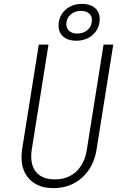

<svg xmlns="http://www.w3.org/2000/svg" viewBox="-20 -960 640 990"><path d="M91 -149Q91 -169 94 -190L180 -730H230L144 -190Q141 -171 141 -154Q141 -97 172.5 -66Q204 -35 263 -35Q330 -35 373.5 -76Q417 -117 428 -190L514 -730H564L478 -190Q464 -99 403.5 -44.5Q343 10 255 10Q179 10 135 -33Q91 -76 91 -149ZM282 -828Q282 -877 316.5 -908.5Q351 -940 403 -940Q445 -940 469.5 -919Q494 -898 494 -862Q494 -813 459.5 -781.5Q425 -750 373 -750Q331 -750 306.5 -771Q282 -792 282 -828ZM454 -857Q454 -878 439 -891Q424 -904 397 -904Q365 -904 343.5 -884.5Q322 -865 322 -835Q322 -813 337.5 -800Q353 -787 378 -787Q411 -787 432.5 -806.5Q454 -826 454 -857Z"/></svg>

Font: JetBrains Mono Extra Light
Style: Italic
Weight: 200
Italic angle: -9°
Monospace: yes
Designer: Philipp Nurullin, Konstantin Bulenkov
Foundry: JetBrains
Version: 2.002